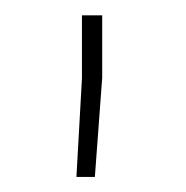

<svg xmlns="http://www.w3.org/2000/svg" viewBox="-20 -782 246 254"><path d="M115.2 -679.2 105.5 -547.9H81.1L88.4 -678.2V-761.7H115.2Z"/></svg>

Font: Hanuman Thin
Style: Regular
Weight: 100
Designer: Danh Hong
Version: Version 8.002; ttfautohint (v1.8.3)